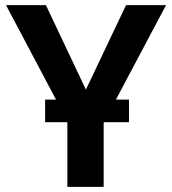

<svg xmlns="http://www.w3.org/2000/svg" viewBox="-20 -731 673 751"><path d="M385.5 0H243.5V-253H156.5V-341.5H199L3.5 -711H159.5L316 -380.5L473 -711H629.5L433.5 -341.5H484.5V-253H387L385.5 -250Z"/></svg>

Font: Roberto Sans
Style: Bold
Weight: 700
Designer: Google (font) & Cristiano Sobral (main changes)
Version: Version 1.000;October 12, 2021;FontCreator 14.0.0.2814 64-bi